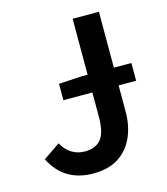

<svg xmlns="http://www.w3.org/2000/svg" viewBox="-102 -734 719 826"><g transform="rotate(-15 257.5 -321.0)"><path d="M169 -326V-399L273 -405H493V-326ZM212 12Q148 12 101.5 -16Q55 -44 26 -101L101 -152Q119 -120 144.5 -104.5Q170 -89 202 -89Q250 -89 274 -118Q298 -147 298 -219V-654H415V-209Q415 -148 393.5 -98Q372 -48 327.5 -18Q283 12 212 12Z"/></g></svg>

Font: Mada SemiBold
Style: Regular
Weight: 600
Designer: Khaled Hosny
Version: Version 1.5